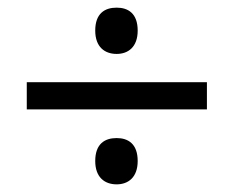

<svg xmlns="http://www.w3.org/2000/svg" viewBox="-20 -603 612 502"><path d="M285 -462C315 -462 340 -480 340 -523C340 -568 315 -583 285 -583C254 -583 229 -568 229 -523C229 -480 254 -462 285 -462ZM50 -317H521V-388H50ZM285 -121C315 -121 340 -139 340 -182C340 -227 315 -242 285 -242C254 -242 229 -227 229 -182C229 -139 254 -121 285 -121Z"/></svg>

Font: Noto Sans Arabic
Style: Regular
Weight: 400
Designer: Monotype Design Team, Nadine Chahine, Nizar Qandah and Khaled Hosny
Foundry: Monotype Imaging Inc.
Version: Version 2.012